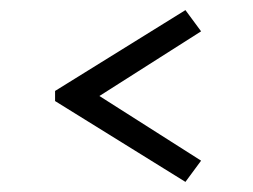

<svg xmlns="http://www.w3.org/2000/svg" viewBox="-20 -500 500 380"><path d="M347 -480 378 -438 139 -286V-334L378 -182L347 -140L89 -300V-320Z"/></svg>

Font: Kalnia SemiBold
Style: Regular
Weight: 600
Designer: Frida Medrano
Foundry: Frida Medrano
Version: Version 1.105